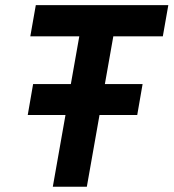

<svg xmlns="http://www.w3.org/2000/svg" viewBox="-20 -713 663 733"><path d="M85.9 -273.9 106.4 -392.1H250.5L282.7 -574.2H95.7L116.7 -693.4H622.6L601.6 -574.2H412.6L380.4 -392.1H524.4L503.9 -273.9H359.9L311.5 0H181.6L230 -273.9Z"/></svg>

Font: CaskaydiaCove NF
Style: Bold Italic
Weight: 700
Italic angle: -10°
Designer: Aaron Bell
Foundry: Saja Typeworks
Version: Version 2111.001; VTT 6.35;Nerd Fonts 3.2.1